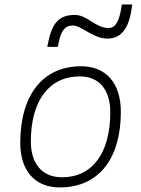

<svg xmlns="http://www.w3.org/2000/svg" viewBox="-20 -821 626 851"><path d="M245.1 9.8C415 9.8 515.6 -114.7 515.6 -325.2C515.6 -452.6 450.2 -527.3 339.8 -527.3C170.4 -527.3 69.8 -400.9 69.8 -187.5C69.8 -63.5 135.3 9.8 245.1 9.8ZM254.9 -35.2C168 -35.2 116.7 -94.2 116.7 -193.8C116.7 -375 197.8 -482.4 334 -482.4C419.4 -482.4 468.8 -423.3 468.8 -323.7C468.8 -142.1 389.2 -35.2 254.9 -35.2ZM189.5 -613.3H236.3L240.2 -632.8C250 -681.6 266.6 -708 302.7 -708C341.3 -708 393.1 -649.9 455.6 -649.9C520.5 -649.9 553.2 -698.7 564.9 -793.5L565.9 -801.3H520L518.1 -788.6C508.8 -728.5 492.2 -696.8 461.4 -696.8C402.3 -696.8 367.7 -754.9 311.5 -754.9C235.8 -754.9 209 -711.4 192.4 -627.9Z"/></svg>

Font: Cascadia Code PL ExtraLight
Style: Italic
Weight: 200
Italic angle: -10°
Monospace: yes
Designer: Aaron Bell
Foundry: Saja Typeworks
Version: Version 2404.023